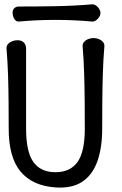

<svg xmlns="http://www.w3.org/2000/svg" viewBox="-20 -852 560 883"><path d="M60 -667Q79 -667 89.5 -656.5Q100 -646 100 -627Q100 -569 100 -506.5Q100 -444 100 -381Q100 -318 100 -260Q100 -154 133.5 -107Q167 -60 235 -60Q303 -60 336.5 -107Q370 -154 370 -260Q370 -318 369.5 -383.5Q369 -449 367 -514.5Q365 -580 360 -638Q359 -650 366 -658.5Q373 -667 385 -672Q397 -677 410 -677Q423 -677 435 -672Q447 -667 454 -658.5Q461 -650 460 -638Q455 -580 453 -514.5Q451 -449 450.5 -383.5Q450 -318 450 -260Q450 -172 427.5 -109.5Q405 -47 358 -16Q311 15 236 10Q130 3 75 -62.5Q20 -128 20 -260Q20 -318 19.5 -381Q19 -444 17 -507Q15 -570 10 -628Q9 -640 16 -648.5Q23 -657 35 -662Q47 -667 60 -667ZM442 -792Q442 -783 436 -773.5Q430 -764 421 -758Q412 -752 403 -753Q235 -768 67 -753Q54 -752 46 -765Q38 -778 38 -792V-793Q38 -807 46 -814.5Q54 -822 67 -822Q151 -822 235 -823.5Q319 -825 403 -832Q412 -833 421 -827Q430 -821 436 -811.5Q442 -802 442 -793Z"/></svg>

Font: Winky Sans Light
Style: Regular
Weight: 300
Designer: Simon Atzbach
Foundry: typofactur
Version: Version 1.205